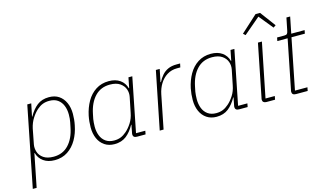

<svg xmlns="http://www.w3.org/2000/svg" viewBox="-103 -1093 2805 1637"><g transform="rotate(-15 1299.5 -274.0)"><path d="M10 200 151 -508H186L163 -397H166Q198 -455 240 -487.5Q282 -520 344 -520Q396 -520 431.5 -496Q467 -472 486.5 -429Q506 -386 506 -330Q506 -305 503.5 -280Q501 -255 496 -231Q483 -163 451.5 -108Q420 -53 371 -20.5Q322 12 256 12Q196 12 157 -16Q118 -44 105 -91H102L44 200ZM254 -19Q335 -19 386.5 -74Q438 -129 456 -222L465 -266Q468 -282 469.5 -297.5Q471 -313 471 -333Q471 -377 457 -412Q443 -447 414 -468Q385 -489 339 -489Q307 -489 281 -479Q255 -469 230 -447Q202 -422 178 -384.5Q154 -347 143 -298L117 -164Q111 -131 122 -97.5Q133 -64 165.5 -41.5Q198 -19 254 -19Z M1059 0H983Q966 0 957.5 -7.5Q949 -15 949 -29Q949 -34 950 -38.5Q951 -43 952 -48L964 -111H961Q930 -54 888 -21Q846 12 783 12Q733 12 696.5 -12.5Q660 -37 641 -80Q622 -123 622 -178Q622 -204 624.5 -229.5Q627 -255 632 -280Q646 -347 677 -401.5Q708 -456 757.5 -488Q807 -520 872 -520Q932 -520 971 -492.5Q1010 -465 1023 -417H1026L1044 -508H1078L983 -31H1065ZM788 -19Q821 -19 847 -29.5Q873 -40 898 -62Q926 -86 950.5 -124Q975 -162 984 -211L1011 -344Q1018 -378 1006.5 -411Q995 -444 962.5 -466.5Q930 -489 874 -489Q793 -489 741.5 -434.5Q690 -380 671 -286L662 -242Q660 -227 658.5 -211Q657 -195 657 -176Q657 -133 670.5 -97.5Q684 -62 713.5 -40.5Q743 -19 788 -19Z M1218 0H1184L1286 -508H1320L1297 -397H1301Q1317 -428 1339 -453.5Q1361 -479 1392.5 -493.5Q1424 -508 1469 -508H1500L1493 -475H1463Q1414 -475 1375.5 -451Q1337 -427 1312 -386.5Q1287 -346 1277 -296Z M1960 0H1884Q1867 0 1858.5 -7.5Q1850 -15 1850 -29Q1850 -34 1851 -38.5Q1852 -43 1853 -48L1865 -111H1862Q1831 -54 1789 -21Q1747 12 1684 12Q1634 12 1597.5 -12.5Q1561 -37 1542 -80Q1523 -123 1523 -178Q1523 -204 1525.5 -229.5Q1528 -255 1533 -280Q1547 -347 1578 -401.5Q1609 -456 1658.5 -488Q1708 -520 1773 -520Q1833 -520 1872 -492.5Q1911 -465 1924 -417H1927L1945 -508H1979L1884 -31H1966ZM1689 -19Q1722 -19 1748 -29.5Q1774 -40 1799 -62Q1827 -86 1851.5 -124Q1876 -162 1885 -211L1912 -344Q1919 -378 1907.5 -411Q1896 -444 1863.5 -466.5Q1831 -489 1775 -489Q1694 -489 1642.5 -434.5Q1591 -380 1572 -286L1563 -242Q1561 -227 1559.5 -211Q1558 -195 1558 -176Q1558 -133 1571.5 -97.5Q1585 -62 1614.5 -40.5Q1644 -19 1689 -19Z M2202 0H2126Q2110 0 2101 -7.5Q2092 -15 2092 -29Q2092 -34 2093 -38Q2094 -42 2095 -47L2187 -508H2222L2126 -31H2208ZM2102 -597 2083 -614 2230 -748H2270L2371 -612L2349 -597L2248 -721Z M2490 0H2387Q2369 0 2360.5 -7.5Q2352 -15 2352 -29Q2352 -34 2353 -38.5Q2354 -43 2355 -47L2441 -478H2350L2356 -508H2420Q2438 -508 2444.5 -515.5Q2451 -523 2454 -539L2477 -652H2510L2481 -508H2599L2593 -478H2475L2386 -31H2496Z"/></g></svg>

Font: IBM Plex Sans ExtraLight
Style: Italic
Weight: 250
Italic angle: -11.31°
Designer: Mike Abbink, Paul van der Laan, Pieter van Rosmalen
Foundry: Bold Monday
Version: Version 3.201